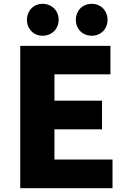

<svg xmlns="http://www.w3.org/2000/svg" viewBox="-20 -985 670 1005"><path d="M86 0H569V-150H265V-308H514V-458H265V-596H558V-745H86ZM203 -798C252 -798 287 -834 287 -882C287 -928 252 -965 203 -965C155 -965 121 -928 121 -882C121 -834 155 -798 203 -798ZM460 -798C509 -798 543 -834 543 -882C543 -928 509 -965 460 -965C411 -965 377 -928 377 -882C377 -834 411 -798 460 -798Z"/></svg>

Font: Noto Sans CJK HK Black
Style: Regular
Weight: 900
Designer: Ryoko NISHIZUKA 西塚涼子 (kana, bopomofo & ideographs); Paul D. Hunt (Latin, Greek & Cyrillic); Sandoll Communications 산돌커뮤니
Foundry: Adobe
Version: Version 2.004;hotconv 1.0.118;makeotfexe 2.5.65603